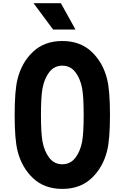

<svg xmlns="http://www.w3.org/2000/svg" viewBox="-20 -1187 717 1217"><path d="M458.3 -1000H316.4L192.7 -1166.7H365.9ZM249.3 -290.4Q261.1 -227.2 292.6 -186.5Q324.2 -145.8 375 -145.8Q425.8 -145.8 457.4 -186.5Q488.9 -227.2 500.7 -290.4Q510.4 -344.4 510.4 -458.3Q510.4 -572.9 500.7 -626.3Q488.9 -689.5 457.4 -730.1Q425.8 -770.8 375 -770.8Q324.2 -770.8 292.6 -730.1Q261.1 -689.5 249.3 -626.3Q239.6 -572.9 239.6 -458.3Q239.6 -343.8 249.3 -290.4ZM91.1 -685.5Q117.2 -791 189.5 -859Q261.7 -927.1 375 -927.1Q488.3 -927.1 560.5 -859Q632.8 -791 658.9 -685.5Q677.1 -613.3 677.1 -458.3Q677.1 -303.4 658.9 -231.1Q632.8 -125.7 560.5 -57.6Q488.3 10.4 375 10.4Q261.7 10.4 189.5 -57.6Q117.2 -125.7 91.1 -231.1Q72.9 -303.4 72.9 -458.3Q72.9 -613.3 91.1 -685.5Z"/></svg>

Font: Monoid
Style: Bold
Weight: 700
Width: 4
Designer: Andreas Larsen (@larsenwork)
Version: Version 0.61